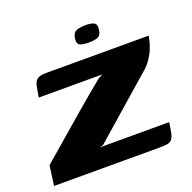

<svg xmlns="http://www.w3.org/2000/svg" viewBox="-122 -702 811 811"><g transform="rotate(-20 283.5 -296.5)"><path d="M225 -87H536Q532 -56 528 -38.5Q524 -21 516.5 -12.5Q509 -4 494.5 -2Q480 0 453 0H-13L-1 -88Q0 -90 17.5 -105Q35 -120 63.5 -144.5Q92 -169 126 -198.5Q160 -228 195 -258Q230 -288 261 -314Q292 -340 313 -357Q320 -363 328 -367Q336 -371 340 -373H54Q59 -406 63.5 -425Q68 -444 80 -452Q92 -460 119 -460H580Q580 -459 577 -444.5Q574 -430 566 -408.5Q558 -387 542 -363Q526 -339 499 -318L241 -92ZM333 -519Q309 -519 294.5 -524.5Q280 -530 283 -556Q287 -581 304 -587Q321 -593 345 -593Q368 -593 381.5 -586.5Q395 -580 391 -556Q388 -530 372.5 -524.5Q357 -519 333 -519Z"/></g></svg>

Font: Genos Thin
Style: Bold Italic
Weight: 700
Italic angle: -8°
Version: Version 1.010